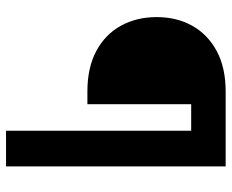

<svg xmlns="http://www.w3.org/2000/svg" viewBox="-86 -682 768 636"><g transform="rotate(90 298.0 -364.0)"><path d="M523.9 -613.3H325.2V-269.5H283.2Q203.6 -269.5 148.4 -299.3Q93.3 -329.1 64.9 -381.1Q36.6 -433.1 36.6 -499Q36.6 -564.5 64.9 -616Q93.3 -667.5 148.4 -697.5Q203.6 -727.5 283.2 -727.5H523.9ZM413.1 0V-727.5H531.2V0Z"/></g></svg>

Font: Inter 16pt
Style: Bold
Weight: 700
Version: Version 4.001;git-66647c0bb